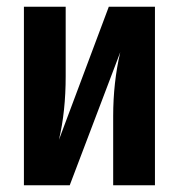

<svg xmlns="http://www.w3.org/2000/svg" viewBox="-20 -550 531 570"><path d="M440 0H316V-205Q316 -305 337 -395L187 0H51V-530H175V-324Q175 -219 155 -135L303 -530H440Z"/></svg>

Font: Fira Sans Extra Condensed SemiBold
Style: Regular
Weight: 600
Width: 1
Designer: Carrois Corporate & Edenspiekermann AG
Foundry: Carrois Corporate GbR & Edenspiekermann AG
Version: Version 4.203